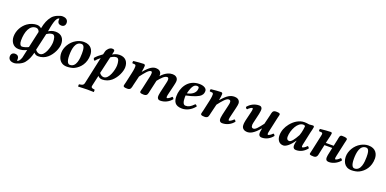

<svg xmlns="http://www.w3.org/2000/svg" viewBox="-7 -1709 5943 2958"><g transform="rotate(20 2965.0 -229.5)"><path d="M658 -697C618 -697 531 -663 495 -616C452 -563 426 -500 409 -410C388 -428 364 -439 334 -439C290 -439 229 -424 179 -387C109 -336 55 -247 55 -147C55 -72 98 10 192 10C233 10 273 3 323 -23L294 111C279 155 259 186 232 186C232 186 232 185 232 185C235 164 243 95 169 95C129 95 105 120 105 162C105 182 115 236 199 236C239 236 326 202 362 155C400 108 424 53 442 -22C457 -6 477 11 513 11C568 11 622 -8 663 -44C740 -109 785 -219 785 -288C785 -372 741 -438 641 -438C590 -438 553 -419 526 -403C543 -501 566 -647 625 -647C625 -646 625 -646 625 -646C622 -624 614 -556 688 -556C728 -556 752 -581 752 -623C752 -643 742 -697 658 -697ZM335 -393C363 -393 385 -373 393 -344L333 -75C309 -59 257 -44 229 -44C205 -44 184 -72 184 -128C184 -276 233 -393 335 -393ZM607 -387C649 -387 657 -321 657 -272C657 -206 612 -31 525 -31C499 -31 472 -45 451 -74L515 -353C540 -369 569 -387 607 -387Z M831 -162C831 -98 857 10 984 10C1025 10 1076 1 1105 -14C1192 -58 1264 -146 1264 -281C1264 -353 1227 -439 1104 -439C1058 -439 1017 -425 981 -405C887 -353 831 -249 831 -162ZM960 -170C960 -270 978 -397 1079 -397C1132 -397 1135 -318 1135 -260C1135 -177 1124 -32 1019 -32C990 -32 960 -58 960 -170Z M1575 -404C1579 -422 1588 -452 1588 -464C1588 -481 1578 -491 1546 -491C1508 -491 1466 -447 1457 -409L1445 -360C1395 -324 1358 -294 1330 -259C1334 -245 1340 -223 1358 -223C1380 -252 1402 -270 1430 -293L1334 151C1328 179 1313 191 1281 196L1262 199C1257 200 1252 201 1252 207V236L1254 238C1254 238 1365 233 1401 233C1440 233 1508 235 1508 235L1510 233V203C1510 198 1508 196 1504 195L1485 192C1470 190 1444 185 1452 151L1491 -23C1506 -7 1526 10 1562 10C1617 10 1671 -10 1712 -45C1789 -111 1834 -220 1834 -289C1834 -373 1790 -439 1690 -439C1639 -439 1602 -420 1575 -404ZM1706 -273C1706 -207 1661 -32 1574 -32C1548 -32 1521 -46 1500 -75L1564 -354C1589 -370 1618 -388 1656 -388C1698 -388 1706 -322 1706 -273Z M1960 -243 1922 -72C1917 -52 1909 -27 1909 -17C1909 -1 1919 10 1975 10C2036 10 2035 -34 2044 -72L2082 -228C2145 -310 2191 -369 2227 -369C2238 -369 2247 -364 2247 -343C2247 -324 2246 -309 2238 -275L2193 -72C2188 -52 2180 -27 2180 -17C2180 -1 2190 10 2246 10C2307 10 2306 -34 2315 -72L2357 -258C2410 -324 2453 -369 2494 -369C2505 -369 2519 -364 2519 -333C2519 -319 2518 -309 2510 -275L2473 -115C2465 -83 2460 -41 2466 -23C2474 -3 2485 10 2515 10C2585 10 2654 -23 2700 -82C2697 -91 2685 -110 2671 -110C2645 -80 2611 -63 2601 -63C2584 -63 2591 -98 2597 -124L2635 -283C2643 -318 2648 -341 2648 -359C2648 -419 2598 -439 2559 -439C2512 -439 2448 -422 2375 -341C2376 -347 2376 -353 2376 -359C2376 -419 2326 -439 2287 -439C2235 -439 2189 -418 2097 -310L2096 -311C2105 -353 2109 -395 2109 -412C2109 -426 2098 -436 2085 -436C2053 -436 1966 -429 1919 -423C1912 -415 1911 -394 1917 -385L1957 -382C1971 -381 1975 -364 1975 -352C1975 -341 1975 -309 1960 -243Z M2856 -199C2982 -226 3054 -255 3088 -288C3119 -317 3119 -351 3119 -369C3119 -404 3078 -439 2997 -439C2803 -439 2726 -269 2726 -142C2726 -57 2752 10 2872 10C2939 10 3017 -23 3076 -99C3071 -110 3056 -124 3044 -124C2987 -66 2956 -50 2908 -50C2869 -50 2855 -98 2855 -165C2855 -170 2855 -191 2856 -199ZM3006 -370C3006 -280 2916 -246 2863 -237C2897 -378 2935 -398 2974 -398C2995 -398 3006 -390 3006 -370Z M3229 -243 3191 -72C3186 -52 3178 -27 3178 -17C3178 -1 3188 10 3244 10C3305 10 3303 -33 3313 -72L3351 -228C3414 -310 3465 -369 3501 -369C3522 -369 3536 -364 3536 -333C3536 -319 3535 -309 3527 -275L3490 -115C3482 -83 3477 -41 3483 -23C3491 -3 3502 10 3532 10C3602 10 3671 -23 3717 -82C3714 -91 3702 -110 3688 -110C3662 -80 3628 -63 3618 -63C3601 -63 3608 -98 3614 -124L3652 -283C3660 -318 3665 -341 3665 -359C3665 -419 3615 -439 3576 -439C3512 -439 3459 -417 3367 -309L3365 -311C3374 -353 3378 -395 3378 -412C3378 -426 3367 -436 3354 -436C3322 -436 3235 -429 3188 -423C3181 -415 3180 -394 3186 -385L3226 -382C3240 -381 3244 -364 3244 -352C3244 -341 3244 -309 3229 -243Z M4134 -107C4130 -86 4126 -64 4126 -47C4126 -38 4127 -29 4129 -23C4137 -3 4149 10 4179 10C4249 10 4311 -23 4357 -82C4354 -91 4342 -110 4328 -110C4302 -80 4268 -63 4258 -63C4250 -63 4247 -71 4247 -81C4247 -94 4251 -110 4254 -124L4306 -361C4310 -381 4319 -406 4319 -416C4319 -433 4309 -443 4253 -443C4192 -443 4193 -400 4184 -361L4146 -205C4083 -123 4047 -76 4011 -76C3974 -76 3970 -117 3980 -158L4017 -318C4024 -350 4030 -392 4024 -410C4016 -431 4005 -443 3975 -443C3905 -443 3836 -410 3790 -351C3793 -342 3805 -323 3819 -323C3845 -353 3879 -370 3889 -370C3906 -370 3899 -335 3893 -309L3855 -150C3847 -116 3847 -95 3847 -78C3847 -77 3847 -77 3847 -76C3847 -16 3897 6 3936 6C3988 6 4043 -16 4135 -124L4137 -122C4128 -80 4134 -107 4134 -107Z M4858 -436C4840 -436 4817 -431 4799 -431C4793 -431 4788 -432 4783 -433C4756 -436 4758 -439 4718 -439C4634 -439 4554 -386 4499 -316C4454 -259 4425 -192 4425 -118C4425 -49 4459 10 4532 10C4575 10 4637 -38 4697 -127L4701 -125L4696 -107C4691 -86 4688 -64 4688 -47C4688 -38 4689 -29 4691 -23C4699 -3 4711 10 4741 10C4811 10 4873 -23 4919 -82C4916 -91 4904 -110 4890 -110C4864 -80 4830 -63 4820 -63C4812 -63 4809 -71 4809 -81C4809 -94 4813 -110 4816 -124L4858 -320C4867 -360 4879 -398 4879 -415C4879 -429 4871 -436 4858 -436ZM4715 -226C4666 -136 4626 -85 4594 -85C4563 -85 4550 -108 4550 -138C4550 -196 4570 -263 4601 -315C4630 -363 4670 -397 4713 -397C4734 -397 4745 -391 4747 -378C4747 -378 4740 -290 4715 -226Z M4975 -72C4971 -55 4962 -22 4962 -17C4962 -1 4964 10 5031 10C5072 10 5086 -19 5090 -37L5128 -212H5256L5229 -85C5226 -70 5225 -57 5225 -46C5225 7 5258 10 5283 10C5358 10 5430 -38 5462 -82C5458 -95 5445 -110 5433 -110C5405 -79 5374 -63 5363 -63C5355 -63 5352 -69 5352 -84C5352 -88 5354 -104 5359 -124L5409 -352C5413 -370 5422 -400 5422 -412C5422 -429 5401 -439 5334 -439C5296 -439 5296 -395 5288 -357L5265 -251H5136L5152 -320C5161 -359 5172 -398 5172 -415C5172 -429 5165 -436 5151 -436C5107 -436 5044 -430 4979 -423C4972 -415 4971 -394 4977 -385L5017 -382C5029 -381 5035 -372 5035 -362C5035 -353 5035 -349 5029 -321Z M5497 -162C5497 -98 5523 10 5650 10C5691 10 5742 1 5771 -14C5858 -58 5930 -146 5930 -281C5930 -353 5893 -439 5770 -439C5724 -439 5683 -425 5647 -405C5553 -353 5497 -249 5497 -162ZM5626 -170C5626 -270 5644 -397 5745 -397C5798 -397 5801 -318 5801 -260C5801 -177 5790 -32 5685 -32C5656 -32 5626 -58 5626 -170Z"/></g></svg>

Font: Libertinus Serif
Style: Bold Italic
Weight: 700
Italic angle: -12°
Designer: Philipp H. Poll, Khaled Hosny
Foundry: Caleb Maclennan
Version: Version 7.050;RELEASE